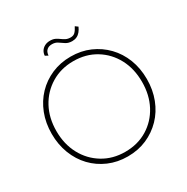

<svg xmlns="http://www.w3.org/2000/svg" viewBox="-192 -1024 1164 1197"><g transform="rotate(-30 389.5 -425.5)"><path d="M81 -350Q81 -445 120.5 -518Q160 -591 230 -633.5Q300 -676 389 -676Q480 -676 549.5 -633.5Q619 -591 658 -518Q697 -445 697 -350Q697 -256 658 -182.5Q619 -109 549.5 -66.5Q480 -24 389 -24Q300 -24 230 -66.5Q160 -109 120.5 -182.5Q81 -256 81 -350ZM47 -350Q47 -273 72.5 -207Q98 -141 144 -93Q190 -45 252.5 -18Q315 9 389 9Q464 9 526 -18Q588 -45 634.5 -93Q681 -141 706.5 -207Q732 -273 732 -350Q732 -428 706.5 -493.5Q681 -559 634.5 -607Q588 -655 526 -682Q464 -709 389 -709Q315 -709 252.5 -682Q190 -655 144 -607Q98 -559 72.5 -493.5Q47 -428 47 -350ZM253 -794 274 -783Q274 -794 279 -806Q284 -818 296 -826Q308 -834 328 -834Q351 -834 367.5 -822.5Q384 -811 402.5 -799Q421 -787 448 -787Q466 -787 481 -794Q496 -801 507 -814.5Q518 -828 526 -846L507 -860Q495 -836 483 -824Q471 -812 451 -812Q431 -812 417 -819Q403 -826 390.5 -835.5Q378 -845 363.5 -852Q349 -859 327 -859Q305 -859 288.5 -850Q272 -841 263 -826.5Q254 -812 253 -794Z"/></g></svg>

Font: Jost ExtraLight
Style: Regular
Weight: 250
Version: Version 3.710